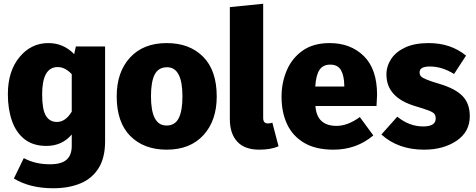

<svg xmlns="http://www.w3.org/2000/svg" viewBox="-20 -781 2539 1025"><path d="M264 224Q140 224 54 172L107 63Q167 96 247 96Q308 96 335.5 71.5Q363 47 363 -2V-63Q311 -2 228 -2Q157 -2 111.5 -37.5Q66 -73 44 -135.5Q22 -198 22 -278Q22 -401 84 -476Q146 -551 238 -551Q319 -551 376 -492L385 -533H541V-26Q541 61 506.5 116.5Q472 172 409.5 198Q347 224 264 224ZM284 -130Q330 -130 363 -185V-385Q328 -423 288 -423Q205 -423 205 -277Q205 -196 225 -163Q245 -130 284 -130Z M870 18Q748 18 675.5 -55Q603 -128 603 -267Q603 -396 674 -473.5Q745 -551 870 -551Q992 -551 1064.5 -478Q1137 -405 1137 -266Q1137 -137 1066 -59.5Q995 18 870 18ZM870 -111Q914 -111 934 -150Q954 -189 954 -266Q954 -422 872 -422Q826 -422 806 -383.5Q786 -345 786 -267Q786 -111 868 -111Z M1364 18Q1286 18 1246.5 -25Q1207 -68 1207 -145V-743L1385 -761V-151Q1385 -122 1410 -122Q1422 -122 1434 -126L1467 0Q1426 18 1364 18Z M1760 18Q1665 18 1603.5 -18.5Q1542 -55 1512.5 -118.5Q1483 -182 1483 -264Q1483 -340 1511 -405.5Q1539 -471 1596 -511Q1653 -551 1740 -551Q1852 -551 1922.5 -481.5Q1993 -412 1993 -275L1990 -215H1664Q1671 -109 1777 -109Q1836 -109 1901 -156L1973 -58Q1883 18 1760 18ZM1818 -319V-325Q1817 -378 1800 -407Q1783 -436 1743 -436Q1705 -436 1686 -408.5Q1667 -381 1663 -319Z M2244 18Q2105 18 2016 -63L2101 -158Q2165 -106 2239 -106Q2306 -106 2306 -148Q2306 -164 2299 -173Q2292 -182 2268.5 -191Q2245 -200 2198 -214Q2043 -260 2043 -383Q2043 -428 2068.5 -466.5Q2094 -505 2144 -528Q2194 -551 2268 -551Q2387 -551 2468 -484L2404 -386Q2340 -426 2275 -426Q2220 -426 2220 -395Q2220 -381 2228 -373Q2241 -358 2327 -333Q2413 -307 2450.5 -267Q2488 -227 2488 -161Q2488 -77 2417.5 -29.5Q2347 18 2244 18Z"/></svg>

Font: Trujillo ExtraBold
Style: Regular
Weight: 800
Designer: Fira Sans original fonts by bBox Type GmbH, Carrois Corporate GbR, & Edenspiekermann AG / Changes by Cristiano Sobral
Foundry: Fira Sans original fonts by bBox Type GmbH, Carrois Corporate GbR, & Edenspiekermann AG / Changes by Cristiano Sobral
Version: Version 4.301;July 28, 2020;FontCreator 13.0.0.2655 64-bit